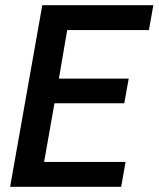

<svg xmlns="http://www.w3.org/2000/svg" viewBox="-20 -720 611 740"><path d="M19 0 143 -700H571L554 -604H239L207 -417H476L459 -322H190L150 -96H464L447 0Z"/></svg>

Font: Rethink Sans SemiBold
Style: Italic
Weight: 600
Italic angle: -10°
Designer: The Rethink Sans project authors (Hans Thiessen). DM Sans designed by Colophon Foundry.
Foundry: Rethink Communications LLC
Version: Version 1.001